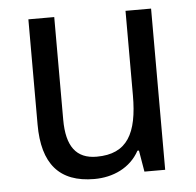

<svg xmlns="http://www.w3.org/2000/svg" viewBox="-44 -647 648 636"><g transform="rotate(-5 279.5 -329.0)"><path d="M481 -602H396V-321C396 -195 361 -129 259 -129C191 -129 159 -172 159 -261V-602H73V-252C73 -122 128 -56 245 -56C307 -56 365 -82 395 -137H400L412 -66H481Z"/></g></svg>

Font: Noto Sans Malayalam UI SemiCondensed
Style: Regular
Weight: 400
Width: 4
Designer: Jelle Bosma - Monotype Design Team
Foundry: Monotype Imaging Inc.
Version: Version 2.104